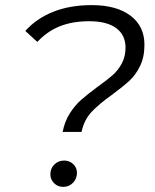

<svg xmlns="http://www.w3.org/2000/svg" viewBox="-20 -726 607 751"><path d="M361 -386Q399 -413 420.5 -432Q442 -451 456.5 -478Q471 -505 471 -540Q471 -589 434.5 -616Q398 -643 329 -643Q263 -643 213.5 -623Q164 -603 126 -562L79 -605Q123 -654 188.5 -680Q254 -706 339 -706Q435 -706 490 -665Q545 -624 545 -551Q545 -503 528 -468Q511 -433 486 -410Q461 -387 419 -356Q367 -319 338 -288Q309 -257 299 -210H225Q233 -251 253 -282.5Q273 -314 297.5 -335.5Q322 -357 361 -386ZM177 -44Q177 -67 192.5 -82.5Q208 -98 231 -98Q252 -98 266.5 -84Q281 -70 281 -50Q281 -27 265.5 -11Q250 5 227 5Q206 5 191.5 -9.5Q177 -24 177 -44Z"/></svg>

Font: Idrija
Style: Italic
Weight: 400
Italic angle: -11.3°
Designer: Julieta Ulanovsky
Foundry: Julieta Ulanovsky
Version: Version 7.200